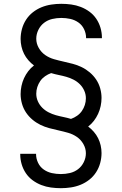

<svg xmlns="http://www.w3.org/2000/svg" viewBox="-20 -843 640 1006"><path d="M299 143Q273 143 247 139.5Q221 136 196.5 126.5Q172 117 151 101.5Q130 86 115.5 64.5Q101 43 93.5 17.5Q86 -8 86 -34Q86 -35 86 -35.5Q86 -36 86 -37H169Q169 -36 169 -36Q169 -36 169 -35Q169 -12 179.5 10Q190 32 209.5 45.5Q229 59 252 64Q275 69 299 69Q323 69 346.5 63.5Q370 58 389 43.5Q408 29 419 6.5Q430 -16 430 -40Q430 -65 417 -88Q404 -111 383 -125.5Q362 -140 337.5 -147Q313 -154 288 -159.5Q263 -165 238.5 -171.5Q214 -178 191.5 -189Q169 -200 149.5 -216.5Q130 -233 116 -254Q102 -275 95 -300Q88 -325 88 -350Q88 -371 92.5 -392.5Q97 -414 106 -433.5Q115 -453 128 -470Q141 -487 158 -500Q142 -512 128.5 -527.5Q115 -543 106 -561Q97 -579 92.5 -599Q88 -619 88 -639Q88 -665 95 -691Q102 -717 116.5 -739.5Q131 -762 152 -778.5Q173 -795 197.5 -805Q222 -815 248.5 -819Q275 -823 301 -823Q327 -823 353 -819.5Q379 -816 403.5 -806.5Q428 -797 449 -781.5Q470 -766 484.5 -744.5Q499 -723 506.5 -697.5Q514 -672 514 -646Q514 -645 514 -644.5Q514 -644 514 -643H431Q431 -644 431 -644Q431 -644 431 -645Q431 -668 420.5 -690Q410 -712 390.5 -725.5Q371 -739 348 -744Q325 -749 301 -749Q277 -749 253.5 -743.5Q230 -738 211 -723.5Q192 -709 181 -686.5Q170 -664 170 -640Q170 -615 183 -592Q196 -569 217 -554.5Q238 -540 262.5 -533Q287 -526 312 -520.5Q337 -515 361.5 -508.5Q386 -502 408.5 -491Q431 -480 450.5 -463.5Q470 -447 484 -426Q498 -405 505 -380Q512 -355 512 -330Q512 -309 507.5 -287.5Q503 -266 494 -246.5Q485 -227 472 -210Q459 -193 442 -180Q458 -168 471.5 -152.5Q485 -137 494 -119Q503 -101 507.5 -81Q512 -61 512 -41Q512 -15 505 11Q498 37 483.5 59.5Q469 82 448 98.5Q427 115 402.5 125Q378 135 351.5 139Q325 143 299 143ZM352 -220Q369 -226 384 -236.5Q399 -247 409 -261.5Q419 -276 424.5 -293Q430 -310 430 -328Q430 -349 421.5 -368Q413 -387 398.5 -401.5Q384 -416 365.5 -425.5Q347 -435 327.5 -440.5Q308 -446 288 -450Q268 -454 248 -460Q231 -454 216 -443.5Q201 -433 191 -418.5Q181 -404 175.5 -387Q170 -370 170 -352Q170 -331 178.5 -312Q187 -293 201.5 -278.5Q216 -264 234.5 -254.5Q253 -245 272.5 -239.5Q292 -234 312 -230Q332 -226 352 -220Z"/></svg>

Font: Iosevka Custom Extended
Style: Regular
Weight: 400
Width: 7
Monospace: yes
Designer: Belleve Invis
Foundry: Belleve Invis
Version: Version 11.2.4; ttfautohint (v1.8.4)